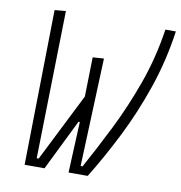

<svg xmlns="http://www.w3.org/2000/svg" viewBox="-79 -771 798 845"><g transform="rotate(10 320.0 -349.0)"><path d="M282.7 0 293 -227.5H287.1L175.3 0H86.4L98.1 -693.4L147.9 -697.8L133.8 -37.6H142.6L295.4 -341.8L299.3 -517.6L349.1 -521L330.1 -37.6H338.9Q386.7 -124.5 438 -226.8Q489.3 -329.1 531.5 -446Q573.7 -563 593.3 -693.4H640.1Q621.1 -559.6 578.9 -436.3Q536.6 -313 481.4 -203.4Q426.3 -93.8 368.2 0Z"/></g></svg>

Font: Cascadia Code NF ExtraLight
Style: Italic
Weight: 200
Italic angle: -10°
Monospace: yes
Designer: Aaron Bell
Foundry: Saja Typeworks
Version: Version 2404.023; ttfautohint (v1.8.4)